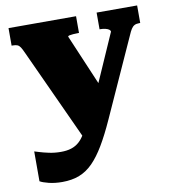

<svg xmlns="http://www.w3.org/2000/svg" viewBox="-86 -619 849 938"><g transform="rotate(-10 338.0 -150.0)"><path d="M430 -143 361 -33 298 70 77 -411Q69 -429 62.5 -439Q56 -449 47.5 -452.5Q39 -456 24 -456H19V-543H354V-460H350Q336 -460 324.5 -459Q313 -458 306 -456.5Q299 -455 299 -451ZM422 -18Q390 53 360.5 102.5Q331 152 300.5 183Q270 214 233 228.5Q196 243 148 243Q111 243 81 235.5Q51 228 38 220V72Q42 73 61 79Q80 85 108 91Q136 97 167 97Q196 97 218 90Q240 83 257 68Q274 53 287.5 29Q301 5 312 -29L354 -87L509 -439Q509 -445 503 -449.5Q497 -454 485.5 -457Q474 -460 460 -460H456V-543H657V-456H652Q637 -456 628 -451Q619 -446 612 -435Q605 -424 597 -405Z"/></g></svg>

Font: Roboto Serif 20pt Black
Style: Regular
Weight: 900
Version: Version 1.008